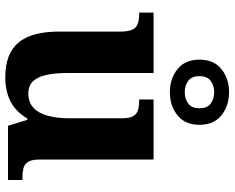

<svg xmlns="http://www.w3.org/2000/svg" viewBox="-98 -756 864 707"><g transform="rotate(90 333.5 -402.0)"><path d="M263.7 10Q177.2 10 136.5 -38.2Q95.8 -86.5 95.8 -187.7V-412.1Q95.8 -441.5 89.2 -456.6Q82.7 -471.7 68.2 -477.3Q53.8 -483 29.5 -483H25.9V-536H248.4V-215.9Q248.4 -173.5 255.3 -141.7Q262.2 -109.8 278.5 -92.3Q294.8 -74.9 323.8 -74.9Q356.2 -74.9 376.4 -93.6Q396.6 -112.4 405.8 -146.6Q415 -180.8 415 -227V-419.1Q415 -448.2 406.6 -461.7Q398.2 -475.3 383.5 -479.1Q368.8 -483 349.3 -483H345.7V-536H567V-116Q567 -87.5 575.6 -73.9Q584.2 -60.3 599.5 -56.7Q614.8 -53 633.9 -53H642.2V0H442.6L420.9 -71.1H415.9Q390.1 -27.9 352.6 -9Q315 10 263.7 10ZM319.1 -596Q269.1 -596 234.1 -624Q199.1 -652 199.1 -705Q199.1 -758 234.1 -786Q269.1 -814 319.1 -814Q369.1 -814 404.1 -786Q439.1 -758 439.1 -705Q439.1 -652 404.1 -624Q369.1 -596 319.1 -596ZM319 -650.8Q343.2 -650.8 360.7 -663.5Q378.1 -676.2 378.1 -705.1Q378.1 -734.1 360.7 -746.6Q343.3 -759.2 319.1 -759.2Q295 -759.2 277.5 -746.5Q260 -733.8 260 -704.9Q260 -675.9 277.5 -663.4Q294.9 -650.8 319 -650.8Z"/></g></svg>

Font: Noto Serif Telugu
Style: Regular
Weight: 400
Designer: Jelle Bosma - Monotype Design Team
Foundry: Monotype Imaging Inc.
Version: Version 2.003